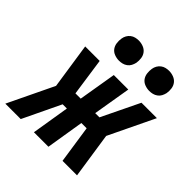

<svg xmlns="http://www.w3.org/2000/svg" viewBox="-228 -888 1030 1030"><g transform="rotate(45 287.0 -373.0)"><path d="M-28 0 97 -260 58 -520H168L199 -305H239L275 -520H385L349 -305H381Q407 -359 433 -412.5Q459 -466 485 -520H602L477 -260L516 0H406L374 -215H334L299 0H189L224 -215H192L89 0ZM470 -594Q452 -594 435 -600.5Q418 -607 408 -620.5Q398 -634 395.5 -652Q393 -670 396 -688Q398 -701 404.5 -712.5Q411 -724 421.5 -732Q432 -740 444.5 -743Q457 -746 469 -746Q487 -746 504 -739.5Q521 -733 531.5 -719.5Q542 -706 544.5 -688Q547 -670 544 -652Q541 -639 535 -627.5Q529 -616 518 -608Q507 -600 494.5 -597Q482 -594 470 -594ZM240 -594Q222 -594 205 -600.5Q188 -607 178 -620.5Q168 -634 165.5 -652Q163 -670 166 -688Q168 -701 174.5 -712.5Q181 -724 191.5 -732Q202 -740 214.5 -743Q227 -746 239 -746Q257 -746 274 -739.5Q291 -733 301.5 -719.5Q312 -706 314.5 -688Q317 -670 314 -652Q311 -639 305 -627.5Q299 -616 288 -608Q277 -600 264.5 -597Q252 -594 240 -594Z"/></g></svg>

Font: Iosevka Extrabold Extended
Style: Italic
Weight: 800
Width: 7
Italic angle: -9°
Monospace: yes
Designer: Belleve Invis
Foundry: Belleve Invis
Version: Version 32.5.0; ttfautohint (v1.8.4)